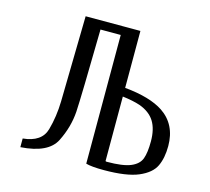

<svg xmlns="http://www.w3.org/2000/svg" viewBox="-109 -895 1120 1026"><g transform="rotate(15 451.5 -382.5)"><path d="M545 -47V-404Q603 -397 642 -384Q700 -363 726 -321Q752 -279 752 -211Q752 -149 739.5 -115Q727 -81 684 -63Q641 -45 552 -45Q549 -45 545 -47ZM449 -7Q480 2 548 2Q674 2 739.5 -26Q805 -54 826.5 -99.5Q848 -145 848 -211Q848 -330 759 -390Q685 -439 545 -452V-767H242Q235 -377 233 -293Q231 -209 210 -134Q189 -59 86 -49V-1Q238 -11 279 -93Q320 -175 326 -261Q331 -343 337 -719H449Z"/></g></svg>

Font: LXGW Marker Gothic
Style: Regular
Weight: 400
Version: Version 1.001